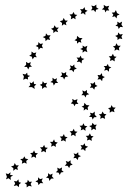

<svg xmlns="http://www.w3.org/2000/svg" viewBox="-20 -573 569 835"><path d="M483 -105 475 -96 478 -85 467 -89 457 -83 458 -95 450 -103 461 -105 465 -116 471 -106ZM443 -76 435 -68 437 -56 426 -61 416 -56 418 -68 410 -76 421 -77 426 -88 432 -78ZM360 -24 351 -16 352 -4 342 -11 331 -6 334 -17 326 -26 338 -27 343 -37 348 -26ZM317 0 308 8 309 20 299 13 288 18 291 7 283 -2 295 -3 301 -13 305 -2ZM274 24 265 31 266 43 256 37 245 41 248 30 240 21 252 20 258 10 262 21ZM231 47 222 55 223 66 213 60 202 65 205 53 197 44H209L215 33L219 44ZM188 70 179 78 180 90 170 84 159 89 162 77 154 68 166 67 172 57 176 68ZM145 94 136 102 137 114 127 108 116 113 119 101 111 93 123 91 128 81 133 92ZM103 119 94 127 96 139 86 134 75 139 77 127 68 119 80 117 86 107 91 117ZM62 146 55 155 58 166 47 162 38 170V158L28 151L40 147L44 136L50 146ZM26 176 24 188 37 189 26 197 27 210 17 202 6 207 10 196 5 181 16 184ZM41 214 52 216 60 207 62 219 72 222 63 229 62 241 53 233 40 236 46 225ZM87 223 98 220 101 209 108 218 119 217 113 227 118 238 106 235 96 242V230ZM134 216 145 210 146 198 154 206 166 203 161 214 168 224 156 223 147 232 145 221ZM180 199 189 192V180L198 187L209 182L206 194L214 203L202 204L195 214L192 202ZM223 176 231 168 229 156 239 161 250 155 248 167 257 175 245 177 240 188 235 178ZM262 148 270 138 266 127 277 131 287 124V136L296 143L285 147L281 158L274 148ZM299 115 305 105 300 94 311 97 320 89 321 101 332 106 321 111 318 123 310 114ZM331 78 336 68 330 58 341 59 348 50 351 61 363 65 352 72 351 84 342 76ZM358 38 361 27 353 18 365 17 371 7 376 18 387 20 378 28 379 40 369 34ZM377 -6 378 -18 368 -25 379 -28 382 -39 390 -30 401 -31 395 -21 398 -8 387 -13ZM383 -53 379 -64 367 -65 375 -73 371 -83 383 -80 392 -88V-74L401 -64L389 -63ZM363 -94 353 -99 344 -92 345 -104 335 -109 345 -114 347 -126 356 -116 369 -115 361 -106ZM321 -121H309L304 -111L299 -121L288 -123L296 -132L294 -143L305 -137L317 -142L314 -130ZM334 -159 341 -168 338 -180 349 -175 358 -182V-170L368 -163L356 -160L352 -149L346 -159ZM371 -191 377 -201 373 -212 384 -209 393 -217 394 -205 404 -199 393 -194 390 -183 382 -192ZM404 -227 409 -237 404 -247 415 -246 423 -255 425 -243 436 -238 426 -232 424 -220 416 -229ZM433 -266 438 -277 431 -286H443L449 -295L453 -284L464 -280L454 -274V-261L445 -269ZM458 -308 461 -319 453 -328 465 -329 471 -339 476 -328 487 -326 478 -318 479 -306 469 -312ZM478 -352 480 -364 471 -371 482 -374 486 -385 493 -374H505L497 -365L499 -353L488 -358ZM491 -399V-410L481 -417L492 -421L494 -432L502 -423L514 -425L508 -414L512 -403L501 -406ZM496 -447 493 -458 482 -461 491 -468 490 -479 500 -473 511 -479 508 -466 515 -455 503 -456ZM487 -493 479 -502 468 -499 473 -509 466 -518 478 -519 484 -529 489 -516 500 -510 489 -505ZM455 -527 444 -528 438 -519 435 -530 423 -532 432 -540 431 -552 442 -545 455 -548 450 -537ZM409 -534 398 -531 395 -520 388 -529 376 -528 382 -538 377 -549 389 -546 399 -553V-541ZM361 -526 351 -520V-508L342 -516L331 -512L335 -524L328 -533H340L348 -542L350 -531ZM316 -508 307 -500 309 -489 299 -495 288 -489 290 -501 282 -510 294 -511 300 -521 305 -510ZM275 -483 266 -474 269 -463 258 -468 249 -461 250 -473 240 -481 252 -484 257 -495 263 -484ZM236 -453 228 -444 233 -433 221 -437 212 -429V-441L202 -448L213 -452L217 -463L224 -453ZM200 -420 194 -410 198 -399 187 -402 178 -394 177 -406 166 -412 178 -417 180 -428 188 -419ZM167 -384 162 -374 167 -363 156 -365 148 -356 146 -368 135 -373 146 -379 147 -390 155 -382ZM138 -345 134 -334 140 -324 129 -325 122 -315 118 -327 107 -330 117 -337V-349L127 -342ZM114 -303 111 -291 119 -283 108 -282 103 -271 97 -282H85L94 -292L93 -304L103 -298ZM98 -257 100 -246 111 -243 101 -237 102 -227 92 -231 81 -226 84 -240 78 -252 90 -249ZM109 -215 118 -211 126 -220 128 -208 138 -206 129 -198 131 -186 119 -194H104L112 -203ZM153 -204 163 -208 166 -220 173 -211 185 -213 179 -202 185 -192 173 -194 163 -186V-198ZM199 -216 209 -223 208 -235 218 -228 228 -233 225 -221 233 -212H221L214 -201L210 -213ZM242 -239 250 -247 247 -259 258 -254 268 -260 267 -248 277 -241 264 -238 259 -227 254 -237ZM281 -268 288 -278 284 -289 295 -285 303 -293 304 -281 314 -275 303 -270 300 -259 293 -268ZM314 -303 320 -313 313 -323 325 -322 331 -331 335 -320 347 -317 336 -310 335 -297 326 -305ZM339 -344 340 -355 329 -360 340 -365 339 -375 349 -369 360 -374 356 -360 360 -346 349 -351ZM334 -387 324 -391 315 -383V-394L304 -398L314 -405L315 -417L326 -408L339 -407L331 -398Z"/></svg>

Font: Santa christmas start
Style: Regular
Weight: 400
Designer: MUHAMMAD YONI
Version: Version 001.000